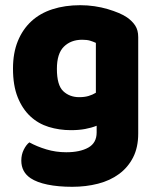

<svg xmlns="http://www.w3.org/2000/svg" viewBox="-20 -521 605 739"><path d="M352 -37Q332 -29 307.5 -24.5Q283 -20 253 -20Q208 -20 167.5 -32.5Q127 -45 96.5 -73.5Q66 -102 48 -147Q30 -192 30 -257Q30 -317 48.5 -362.5Q67 -408 100.5 -439Q134 -470 182 -485.5Q230 -501 289 -501Q317 -501 344 -497Q371 -493 394.5 -486Q418 -479 437 -471Q456 -463 469 -454Q489 -440 500.5 -422.5Q512 -405 512 -378V-7Q512 46 492.5 84.5Q473 123 438.5 148.5Q404 174 357.5 186Q311 198 258 198Q204 198 163 189.5Q122 181 98 165Q62 141 62 97Q62 74 71.5 55Q81 36 93 27Q122 43 158.5 54Q195 65 235 65Q288 65 320 47Q352 29 352 -11ZM285 -147Q305 -147 320.5 -151.5Q336 -156 349 -164V-356Q338 -361 326.5 -364.5Q315 -368 296 -368Q253 -368 226 -341.5Q199 -315 199 -256Q199 -193 223.5 -170Q248 -147 285 -147Z"/></svg>

Font: Baloo Tammudu 2 ExtraBold
Style: Regular
Weight: 800
Designer: Maithili Shingre, Omkar Shende and Ek Type
Foundry: Ek Type
Version: Version 1.640;hotconv 1.0.111;makeotfexe 2.5.65597; ttfautoh